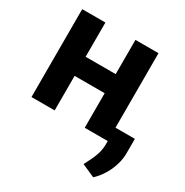

<svg xmlns="http://www.w3.org/2000/svg" viewBox="-172 -685 995 1033"><g transform="rotate(30 325.0 -169.0)"><path d="M423.2 -333.2V-214.6H138.9V-333.2ZM188.3 -545.9V0H44.3V-545.9ZM518.2 -545.9V0H375V-545.9ZM638.5 -83.2V1.4Q639.2 40.2 627.5 78.3Q615.9 116.4 595.3 149.8Q574.7 183.1 547.7 208L467.4 172.3Q478.7 149.2 490.5 126Q502.2 102.7 510.4 75Q518.5 47.2 518.2 10.9V-83.2Z"/></g></svg>

Font: Inter Tight
Style: Regular
Weight: 400
Designer: Rasmus Andersson
Foundry: rsms
Version: Version 3.002